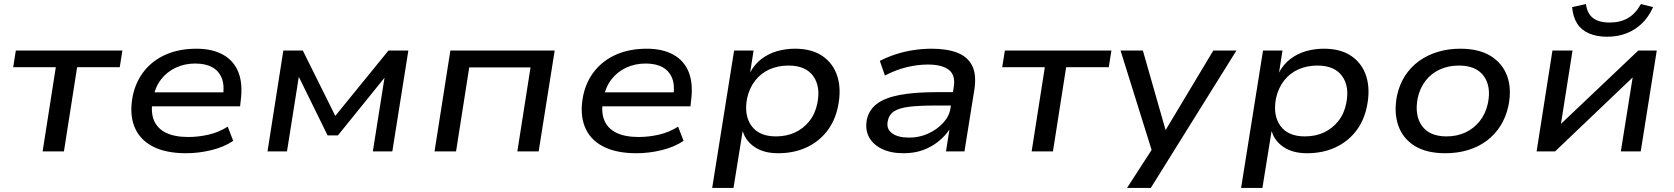

<svg xmlns="http://www.w3.org/2000/svg" viewBox="-20 -746 8248 946"><path d="M190 0 255 -415H45L58 -497H583L570 -415H360L295 0Z M897 9Q796 9 731.5 -25Q667 -59 642 -122.5Q617 -186 634 -273Q649 -345 691.5 -397.5Q734 -450 799 -478Q864 -506 948 -506Q1026 -506 1079 -476.5Q1132 -447 1154.5 -390.5Q1177 -334 1166 -250L1163 -222H706L716 -291H1103L1078 -269Q1087 -324 1073 -360Q1059 -396 1026 -414.5Q993 -433 942 -433Q890 -433 846 -412.5Q802 -392 773 -354Q744 -316 734 -262L732 -251Q722 -192 739 -152Q756 -112 798.5 -91.5Q841 -71 908 -71Q957 -71 1007.5 -82.5Q1058 -94 1102 -122L1129 -52Q1083 -21 1020.5 -6Q958 9 897 9Z M1298 0 1376 -497H1472L1632 -175L1894 -497H1992L1913 0H1817L1875 -366H1877L1645 -79H1594L1453 -366H1452L1394 0Z M2121 0 2199 -497H2713L2634 0H2529L2594 -414H2292L2227 0Z M3116 9Q3015 9 2950.5 -25Q2886 -59 2861 -122.5Q2836 -186 2853 -273Q2868 -345 2910.5 -397.5Q2953 -450 3018 -478Q3083 -506 3167 -506Q3245 -506 3298 -476.5Q3351 -447 3373.5 -390.5Q3396 -334 3385 -250L3382 -222H2925L2935 -291H3322L3297 -269Q3306 -324 3292 -360Q3278 -396 3245 -414.5Q3212 -433 3161 -433Q3109 -433 3065 -412.5Q3021 -392 2992 -354Q2963 -316 2953 -262L2951 -251Q2941 -192 2958 -152Q2975 -112 3017.5 -91.5Q3060 -71 3127 -71Q3176 -71 3226.5 -82.5Q3277 -94 3321 -122L3348 -52Q3302 -21 3239.5 -6Q3177 9 3116 9Z M3489 180 3597 -497H3693L3676 -389Q3698 -430 3732.5 -456Q3767 -482 3809 -494Q3851 -506 3897 -506Q3980 -506 4033 -469.5Q4086 -433 4106 -369Q4126 -305 4109 -222Q4094 -149 4053 -97.5Q4012 -46 3951 -18.5Q3890 9 3814 9Q3744 9 3699 -21Q3654 -51 3640 -99H3639L3594 180ZM3803 -74Q3856 -74 3897.5 -93.5Q3939 -113 3968 -149.5Q3997 -186 4007 -237Q4024 -320 3986.5 -371.5Q3949 -423 3865 -423Q3814 -423 3772 -404.5Q3730 -386 3701.5 -350Q3673 -314 3661 -262Q3645 -178 3682.5 -126Q3720 -74 3803 -74Z M4432 9Q4368 9 4324 -13Q4280 -35 4261 -72Q4242 -109 4251 -156Q4261 -204 4300 -234Q4339 -264 4412 -278Q4485 -292 4598 -292H4694L4684 -226H4588Q4509 -226 4459.5 -220Q4410 -214 4385 -197.5Q4360 -181 4354 -149Q4346 -112 4374.5 -90Q4403 -68 4460 -68Q4509 -68 4552.5 -87.5Q4596 -107 4626.5 -140Q4657 -173 4663 -212L4679 -316Q4689 -375 4655.5 -401.5Q4622 -428 4551 -428Q4501 -428 4447.5 -415Q4394 -402 4340 -374L4315 -446Q4354 -466 4396.5 -479.5Q4439 -493 4483 -499.5Q4527 -506 4570 -506Q4645 -506 4696 -486.5Q4747 -467 4769.5 -423Q4792 -379 4781 -306L4732 0H4641L4658 -108Q4637 -76 4603.5 -49Q4570 -22 4527.5 -6.5Q4485 9 4432 9Z M5063 0 5128 -415H4918L4931 -497H5456L5443 -415H5233L5168 0Z M5533 180 5665 -24 5666 31 5501 -497H5611L5723 -105L5958 -497H6072L5650 180Z M6095 180 6203 -497H6299L6282 -389Q6304 -430 6338.5 -456Q6373 -482 6415 -494Q6457 -506 6503 -506Q6586 -506 6639 -469.5Q6692 -433 6712 -369Q6732 -305 6715 -222Q6700 -149 6659 -97.5Q6618 -46 6557 -18.5Q6496 9 6420 9Q6350 9 6305 -21Q6260 -51 6246 -99H6245L6200 180ZM6409 -74Q6462 -74 6503.5 -93.5Q6545 -113 6574 -149.5Q6603 -186 6613 -237Q6630 -320 6592.5 -371.5Q6555 -423 6471 -423Q6420 -423 6378 -404.5Q6336 -386 6307.5 -350Q6279 -314 6267 -262Q6251 -178 6288.5 -126Q6326 -74 6409 -74Z M7101 9Q7009 9 6950.5 -27Q6892 -63 6869.5 -127.5Q6847 -192 6863 -274Q6875 -330 6903 -373Q6931 -416 6972 -445.5Q7013 -475 7064.5 -490.5Q7116 -506 7175 -506Q7267 -506 7325 -470Q7383 -434 7406 -371Q7429 -308 7412 -224Q7400 -169 7372.5 -125.5Q7345 -82 7304.5 -52Q7264 -22 7212.5 -6.5Q7161 9 7101 9ZM7107 -74Q7159 -74 7200.5 -93.5Q7242 -113 7271 -149.5Q7300 -186 7311 -237Q7328 -320 7290.5 -371.5Q7253 -423 7168 -423Q7117 -423 7075 -404Q7033 -385 7004.5 -349Q6976 -313 6965 -262Q6949 -178 6986 -126Q7023 -74 7107 -74Z M7551 0 7629 -497H7728L7670 -130H7665L8052 -497H8143L8064 0H7966L8025 -369H8029L7642 0ZM7898 -565Q7847 -565 7809 -581.5Q7771 -598 7750.5 -630.5Q7730 -663 7726 -711L7794 -726Q7800 -680 7828.5 -657.5Q7857 -635 7911 -635Q7963 -635 8000.5 -656.5Q8038 -678 8065 -726L8125 -711Q8103 -662 8069.5 -630Q8036 -598 7993 -581.5Q7950 -565 7898 -565Z"/></svg>

Font: Nunito Sans 7pt SemiExpanded Medium
Style: Italic
Weight: 500
Width: 6
Italic angle: -9°
Designer: Vernon Adams
Foundry: Vernon Adams
Version: Version 3.101;gftools[0.9.27]